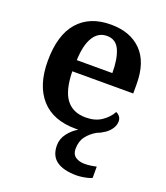

<svg xmlns="http://www.w3.org/2000/svg" viewBox="-142 -646 843 974"><g transform="rotate(20 279.5 -158.5)"><path d="M385 231Q315 231 277.5 204.5Q240 178 240 121Q240 86 262.5 56.5Q285 27 315 10Q312 10 308 10Q304 10 300 10Q178 10 114 -62Q50 -134 50 -265Q50 -405 112.5 -476.5Q175 -548 289 -548Q394 -548 454 -487.5Q514 -427 514 -308V-258H185Q187 -155 223 -108Q259 -61 328 -61Q379 -61 413.5 -84.5Q448 -108 465 -140Q476 -136 484.5 -125.5Q493 -115 493 -99Q493 -79 481 -60.5Q469 -42 449.5 -28.5Q430 -15 408 -7Q376 11 355.5 38Q335 65 335 106Q335 135 354.5 148.5Q374 162 404 162Q418 162 433.5 160Q449 158 467 154V215Q457 220 442 223.5Q427 227 411.5 229Q396 231 385 231ZM379 -319Q379 -397 358.5 -442Q338 -487 290 -487Q243 -487 216.5 -444Q190 -401 187 -319Z"/></g></svg>

Font: Noto Rashi Hebrew SemiBold
Style: Regular
Weight: 600
Version: Version 1.006